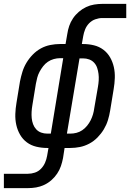

<svg xmlns="http://www.w3.org/2000/svg" viewBox="-49 -755 671 990"><path d="M-29 215V141H95Q113 141 131 135Q149 129 162.5 115Q176 101 183.5 83.5Q191 66 194 48L201 8H195Q166 8 138.5 1.5Q111 -5 89.5 -21Q68 -37 54.5 -60.5Q41 -84 35 -111Q29 -138 30 -167Q31 -196 36 -225L54 -335Q59 -360 66.5 -384.5Q74 -409 87.5 -431.5Q101 -454 120 -473.5Q139 -493 162 -505.5Q185 -518 210.5 -523Q236 -528 260 -528H289L298 -580Q301 -601 308 -621.5Q315 -642 327.5 -660.5Q340 -679 357.5 -694Q375 -709 395 -718.5Q415 -728 436.5 -731.5Q458 -735 478 -735H602V-662H478Q461 -662 442.5 -655.5Q424 -649 410.5 -635Q397 -621 390 -603.5Q383 -586 380 -568L373 -528H379Q408 -528 435 -521.5Q462 -515 483.5 -499Q505 -483 518.5 -459.5Q532 -436 538 -409Q544 -382 543 -353Q542 -324 537 -295L519 -185Q515 -160 507.5 -135.5Q500 -111 486.5 -88.5Q473 -66 454 -46.5Q435 -27 411.5 -14.5Q388 -2 363 3Q338 8 313 8H284L276 60Q272 81 265 101.5Q258 122 245.5 140.5Q233 159 216 174Q199 189 178.5 198.5Q158 208 137 211.5Q116 215 95 215ZM195 -66H213L277 -455H260Q245 -455 228.5 -450.5Q212 -446 198 -436.5Q184 -427 173.5 -413.5Q163 -400 155 -385Q147 -370 143 -354.5Q139 -339 136 -323L118 -213Q115 -196 114 -179Q113 -162 114.5 -146Q116 -130 121.5 -115Q127 -100 137.5 -88.5Q148 -77 163 -71.5Q178 -66 195 -66ZM296 -66H313Q329 -66 345 -70Q361 -74 375 -83.5Q389 -93 400 -106.5Q411 -120 418.5 -135Q426 -150 430.5 -165.5Q435 -181 437 -197L456 -307Q459 -324 460 -341Q461 -358 459 -374Q457 -390 452 -405Q447 -420 436.5 -431.5Q426 -443 411 -448.5Q396 -454 379 -454H361Z"/></svg>

Font: Iosevka SS04 Extended
Style: Italic
Weight: 400
Width: 7
Italic angle: -9°
Monospace: yes
Designer: Belleve Invis
Foundry: Belleve Invis
Version: Version 19.0.0; ttfautohint (v1.8.4)